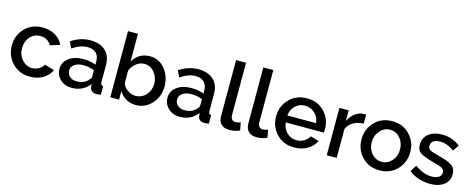

<svg xmlns="http://www.w3.org/2000/svg" viewBox="-36 -1383 5030 2047"><g transform="rotate(15 2479.0 -360.0)"><path d="M303 -532Q382 -532 441 -497.5Q500 -463 530 -402L423 -368Q383 -438 301 -438Q234 -438 189.5 -388.5Q145 -339 145 -262Q145 -187 191.5 -135.5Q238 -84 302 -84Q342 -84 378 -105Q414 -126 426 -156L534 -124Q507 -63 446 -26.5Q385 10 303 10Q184 10 108 -69.5Q32 -149 32 -262Q32 -375 107 -453.5Q182 -532 303 -532Z M764 10Q688 10 637.5 -37Q587 -84 587 -154Q587 -227 648.5 -273Q710 -319 808 -319Q884 -319 946 -295V-331Q946 -389 913 -421.5Q880 -454 818 -454Q740 -454 652 -394L618 -464Q719 -532 828 -532Q936 -532 996 -476.5Q1056 -421 1056 -319V-130Q1056 -96 1085 -94V0Q1059 5 1035 5Q1004 5 985 -10.5Q966 -26 964 -52L961 -85Q888 10 764 10ZM794 -71Q883 -71 925 -126Q946 -144 946 -164V-233Q889 -256 825 -256Q765 -256 728 -230.5Q691 -205 691 -163Q691 -124 720 -97.5Q749 -71 794 -71Z M1471 10Q1412 10 1363 -18Q1314 -46 1286 -95V0H1189V-730H1299V-424Q1365 -532 1486 -532Q1588 -532 1653 -451.5Q1718 -371 1718 -259Q1718 -147 1646.5 -68.5Q1575 10 1471 10ZM1442 -84Q1512 -84 1558.5 -136Q1605 -188 1605 -259Q1605 -331 1560.5 -384.5Q1516 -438 1450 -438Q1401 -438 1361 -406.5Q1321 -375 1299 -325V-187Q1311 -144 1354 -114Q1397 -84 1442 -84Z M1956 10Q1880 10 1829.5 -37Q1779 -84 1779 -154Q1779 -227 1840.5 -273Q1902 -319 2000 -319Q2076 -319 2138 -295V-331Q2138 -389 2105 -421.5Q2072 -454 2010 -454Q1932 -454 1844 -394L1810 -464Q1911 -532 2020 -532Q2128 -532 2188 -476.5Q2248 -421 2248 -319V-130Q2248 -96 2277 -94V0Q2251 5 2227 5Q2196 5 2177 -10.5Q2158 -26 2156 -52L2153 -85Q2080 10 1956 10ZM1986 -71Q2075 -71 2117 -126Q2138 -144 2138 -164V-233Q2081 -256 2017 -256Q1957 -256 1920 -230.5Q1883 -205 1883 -163Q1883 -124 1912 -97.5Q1941 -71 1986 -71Z M2382 -111V-730H2492V-151Q2492 -122 2507 -105.5Q2522 -89 2549 -89Q2570 -89 2602 -102L2618 -16Q2567 8 2502 8Q2445 8 2413.5 -23Q2382 -54 2382 -111Z M2683 -111V-730H2793V-151Q2793 -122 2808 -105.5Q2823 -89 2850 -89Q2871 -89 2903 -102L2919 -16Q2868 8 2803 8Q2746 8 2714.5 -23Q2683 -54 2683 -111Z M3220 10Q3100 10 3024.5 -68.5Q2949 -147 2949 -260Q2949 -374 3025 -453Q3101 -532 3221 -532Q3340 -532 3414 -453.5Q3488 -375 3488 -265Q3488 -252 3485 -225H3066Q3072 -157 3117 -114Q3162 -71 3224 -71Q3269 -71 3307 -93Q3345 -115 3361 -151L3455 -124Q3427 -64 3364.5 -27Q3302 10 3220 10ZM3063 -301H3379Q3373 -367 3328 -409Q3283 -451 3220 -451Q3157 -451 3113 -409.5Q3069 -368 3063 -301Z M3872 -527V-428Q3807 -426 3758 -398Q3709 -370 3688 -320V0H3578V-523H3680V-406Q3707 -460 3750.5 -493Q3794 -526 3844 -528Q3858 -529 3872 -527Z M4161 10Q4041 10 3966.5 -69.5Q3892 -149 3892 -261Q3892 -373 3967 -452.5Q4042 -532 4161 -532Q4280 -532 4355 -452.5Q4430 -373 4430 -261Q4430 -149 4355 -69.5Q4280 10 4161 10ZM4005 -260Q4005 -185 4050 -134.5Q4095 -84 4161 -84Q4227 -84 4272 -135Q4317 -186 4317 -261Q4317 -336 4272 -387Q4227 -438 4161 -438Q4097 -438 4051 -386Q4005 -334 4005 -260Z M4718 10Q4654 10 4591.5 -10.5Q4529 -31 4485 -69L4529 -139Q4626 -70 4716 -70Q4765 -70 4793.5 -89Q4822 -108 4822 -143Q4822 -174 4794.5 -189Q4767 -204 4690 -224Q4585 -252 4546 -279.5Q4507 -307 4507 -365Q4507 -443 4564 -487.5Q4621 -532 4710 -532Q4829 -532 4911 -462L4864 -396Q4791 -454 4709 -454Q4664 -454 4637 -436Q4610 -418 4610 -381Q4610 -350 4633 -336.5Q4656 -323 4724 -306Q4837 -278 4882.5 -246.5Q4928 -215 4928 -152Q4928 -77 4871.5 -33.5Q4815 10 4718 10Z"/></g></svg>

Font: Raleway
Style: Regular
Weight: 600
Designer: Matt McInerney, Pablo Impallari, Rodrigo Fuenzalida
Foundry: Matt McInerney, Pablo Impallari, Rodrigo Fuenzalida
Version: Version 1.000;PS 001.001;hotconv 1.0.56; ttfautohint (v1.5)